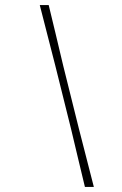

<svg xmlns="http://www.w3.org/2000/svg" viewBox="-20 -733 478 753"><path d="M313 0Q299.5 -56 287.2 -107.5Q275 -159 258.5 -228L197 -475Q179 -545 165 -599.8Q151 -654.5 136 -713H171Q184.5 -657 197.8 -602Q211 -547 228 -475L289.5 -228Q307 -159.5 320.5 -107.2Q334 -55 348 0Z"/></svg>

Font: Commissioner Loud Thin
Style: Italic
Weight: 100
Italic angle: -12°
Designer: Kostas Bartsokas
Foundry: Kostas Bartsokas
Version: Version 1.000; ttfautohint (v1.8.3)